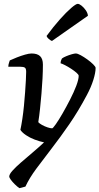

<svg xmlns="http://www.w3.org/2000/svg" viewBox="-20 -778 517 998"><path d="M81 200Q69 192 56.5 179.5Q44 167 36 156Q28 145 28 140Q28 128 44.5 109.5Q61 91 88.5 67Q116 43 147.5 16.5Q179 -10 209 -38Q185 -43 160 -52.5Q135 -62 115 -75.5Q95 -89 86 -103Q91 -126 96 -159Q101 -192 104.5 -228Q108 -264 110.5 -298.5Q113 -333 114.5 -361Q116 -389 116 -405Q116 -422 109 -426.5Q102 -431 86 -431H23Q23 -437 24.5 -443.5Q26 -450 28 -455.5Q30 -461 31 -464Q46 -471 67.5 -479.5Q89 -488 110 -494Q131 -500 144 -500Q174 -500 188.5 -486Q203 -472 203 -442Q203 -409 201 -370Q199 -331 195.5 -290.5Q192 -250 188 -212Q184 -174 179 -143Q185 -136 198.5 -128.5Q212 -121 227 -116Q242 -111 251 -111Q255 -111 270.5 -133Q286 -155 305.5 -189Q325 -223 344.5 -261Q364 -299 376.5 -332Q389 -365 389 -384Q389 -390 377.5 -400Q366 -410 350 -420.5Q334 -431 318.5 -439Q303 -447 295 -449Q295 -457 297.5 -464Q300 -471 302 -474Q310 -480 324.5 -486Q339 -492 353 -496Q367 -500 374 -500Q383 -500 399.5 -491Q416 -482 434 -469Q452 -456 464.5 -443.5Q477 -431 477 -425Q477 -400 465 -362Q453 -324 431 -283Q387 -200 340 -132Q293 -64 249 -7Q205 50 169 98.5Q133 147 112 192ZM250 -565Q242 -568 233 -576Q224 -584 222 -591Q258 -640 291.5 -677.5Q325 -715 350 -736.5Q375 -758 384 -758Q392 -758 404 -748.5Q416 -739 426 -724.5Q436 -710 437 -696Z"/></svg>

Font: Texturina Medium 12pt Medium
Style: Italic
Weight: 500
Italic angle: -11°
Version: Version 1.002